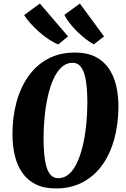

<svg xmlns="http://www.w3.org/2000/svg" viewBox="-20 -1048 708 1078"><path d="M294 10Q227 10 180.8 -13Q134.5 -36 105.5 -77.5Q76.5 -119 63.2 -174.5Q50 -230 50 -294.5Q50 -390 72.2 -473Q94.5 -556 138.8 -619Q183 -682 248.8 -717.5Q314.5 -753 401 -753Q467.5 -753 514 -730Q560.5 -707 589.5 -665.5Q618.5 -624 631.8 -568.5Q645 -513 645 -448.5Q644.5 -353 622.2 -269.8Q600 -186.5 555.8 -123.8Q511.5 -61 445.8 -25.5Q380 10 294 10ZM307 -47.5Q342.5 -47.5 369.5 -72.5Q396.5 -97.5 415.5 -140.8Q434.5 -184 446.8 -238.8Q459 -293.5 464.8 -354Q470.5 -414.5 470.5 -473Q470.5 -515.5 467.2 -555.2Q464 -595 455.5 -626.5Q447 -658 430.5 -676.8Q414 -695.5 387.5 -695.5Q352.5 -695.5 325.5 -670.5Q298.5 -645.5 279.2 -602.2Q260 -559 248 -504.2Q236 -449.5 230.2 -389.2Q224.5 -329 224.5 -270.5Q224.5 -227.5 227.8 -187.8Q231 -148 239.5 -116.2Q248 -84.5 264.5 -66Q281 -47.5 307 -47.5ZM564 -843.5 507 -799Q486 -810 461.2 -829Q436.5 -848 413 -871.2Q389.5 -894.5 370.5 -918.8Q351.5 -943 341.5 -964.5L428.5 -1028ZM362 -843.5 307.5 -799Q285 -806.5 257 -824.8Q229 -843 201.2 -867.5Q173.5 -892 150.8 -917.2Q128 -942.5 115.5 -963.5L204 -1028Z"/></svg>

Font: Merriweather 24pt SemiCondensed Black
Style: Italic
Weight: 900
Width: 4
Italic angle: -7.8°
Designer: Eben Sorkin
Foundry: Eben Sorkin
Version: Version 2.101